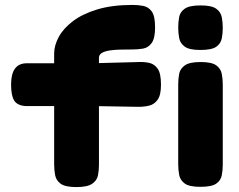

<svg xmlns="http://www.w3.org/2000/svg" viewBox="-20 -750 970 780"><path d="M290 10Q245 10 226.5 -3.5Q208 -17 204 -38.5Q200 -60 200 -82V-533Q200 -565 218.5 -599.5Q237 -634 275.5 -663.5Q314 -693 374.5 -711.5Q435 -730 519 -730Q541 -730 562 -726Q583 -722 596.5 -703.5Q610 -685 610 -639Q610 -594 596 -575Q582 -556 561 -552.5Q540 -549 518 -549Q493 -549 469 -548.5Q445 -548 425.5 -545Q406 -542 394 -535Q382 -528 382 -515V-80Q382 -58 378 -37.5Q374 -17 354.5 -3.5Q335 10 290 10ZM89 -493H356L544 -498Q566 -499 586.5 -494.5Q607 -490 620.5 -471Q634 -452 634 -406Q634 -364 620.5 -345Q607 -326 586.5 -321Q566 -316 543 -316L366 -319H85Q51 -321 38 -341Q25 -361 25 -407Q25 -450 41 -471.5Q57 -493 89 -493ZM794 9Q749 9 730.5 -4.5Q712 -18 708 -39Q704 -60 704 -82V-408Q704 -430 708 -450.5Q712 -471 731 -484.5Q750 -498 795 -498Q840 -498 858.5 -484.5Q877 -471 881 -450Q885 -429 885 -406V-81Q885 -59 881 -38Q877 -17 858.5 -4Q840 9 794 9ZM794 -547Q749 -547 730.5 -560.5Q712 -574 708 -595Q704 -616 704 -638Q704 -661 708 -681.5Q712 -702 731 -715Q750 -728 795 -728Q840 -728 858.5 -714.5Q877 -701 881 -680Q885 -659 885 -637Q885 -615 881 -594Q877 -573 858.5 -560Q840 -547 794 -547Z"/></svg>

Font: Fredoka Expanded
Style: Bold
Weight: 700
Width: 7
Designer: Ben Nathan
Foundry: Milena B. Brandão, Ben Nathan
Version: Version 2.001